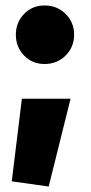

<svg xmlns="http://www.w3.org/2000/svg" viewBox="-20 -542 331 702"><path d="M143 -308Q98 -308 68 -339Q38 -370 38 -415Q38 -460 68 -491Q98 -522 143 -522Q189 -522 220 -491Q251 -460 251 -415Q251 -370 220 -339Q189 -308 143 -308ZM23 121 60 -181H238L158 140Z"/></svg>

Font: Murecho ExtraBold
Style: Regular
Weight: 800
Designer: Neil Summerour
Foundry: Positype
Version: Version 1.010; ttfautohint (v1.8.3)